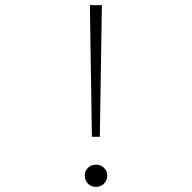

<svg xmlns="http://www.w3.org/2000/svg" viewBox="-20 -720 750 751"><path d="M339.5 -185 331.5 -700H378.5L370.5 -185ZM355.5 11Q336.5 11 324 -1.8Q311.5 -14.5 311.5 -33Q311.5 -51 324 -63.5Q336.5 -76 355.5 -76Q374 -76 386.8 -63.5Q399.5 -51 399.5 -33Q399.5 -14.5 386.8 -1.8Q374 11 355.5 11Z"/></svg>

Font: League Mono Thin
Style: Regular
Weight: 100
Width: 6
Designer: Tyler Finck
Foundry: The League of Moveable Type / Tyler Finck
Version: Version 2.300;RELEASE